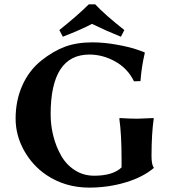

<svg xmlns="http://www.w3.org/2000/svg" viewBox="-20 -853 793 883"><path d="M551.8 -714.8 536.1 -684.1Q471.2 -710 402.8 -743.2Q358.9 -719.2 269 -684.1L252.9 -714.8Q337.9 -782.7 388.2 -833H418Q460.9 -786.6 551.8 -714.8ZM539.1 -117.2Q539.1 -236.3 528.8 -307.1L530.8 -310.1Q578.6 -307.1 612.8 -307.1Q612.8 -307.1 686 -310.1L687 -307.1Q677.2 -241.2 676.8 -137.2Q676.8 -95.2 687 -83V-80.1Q637.2 -38.1 557.6 -14.2Q478 9.8 390.1 9.8Q280.3 9.8 193.8 -47.9Q128.9 -91.8 90.3 -161.4Q51.8 -231 51.8 -307.1Q51.8 -391.1 82.8 -460.4Q113.8 -529.8 170.9 -575.2Q225.1 -618.2 279.1 -638.2Q333 -658.2 404.8 -658.2Q459 -658.2 519 -647.2Q579.1 -636.2 611.3 -624.5L644 -612.8L646 -609.9Q630.9 -545.9 626 -480L596.2 -479Q567.4 -538.1 510.3 -570.1Q453.1 -602.1 391.1 -602.1Q212.9 -602.1 212.9 -327.1Q212.9 -276.4 225.3 -227.3Q237.8 -178.2 261.5 -136.7Q285.2 -95.2 324.5 -70.1Q363.8 -44.9 413.1 -44.9Q499 -44.9 539.1 -83Z"/></svg>

Font: Linux Biolinum
Style: Bold
Weight: 700
Designer: Philipp H. Poll
Foundry: Philipp H. Poll
Version: Version 1.3.2 ; ttfautohint (v0.9)